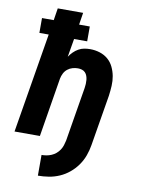

<svg xmlns="http://www.w3.org/2000/svg" viewBox="-102 -803 804 1096"><g transform="rotate(10 300.0 -255.0)"><path d="M196 225V105Q210 105 224.5 102.5Q239 100 253 94Q267 88 279 78Q291 68 299.5 55Q308 42 312.5 28Q317 14 320 0Q333 -79 346 -157.5Q359 -236 372 -314Q374 -326 374.5 -338Q375 -350 374 -361.5Q373 -373 369 -384Q365 -395 357.5 -403Q350 -411 338.5 -414.5Q327 -418 315 -418Q300 -418 284 -413.5Q268 -409 255 -398.5Q242 -388 234.5 -373Q227 -358 224 -342L168 0H21L117 -579H63V-665H131L142 -735H289L278 -665H340V-579H264L246 -473Q256 -488 269 -501Q282 -514 298 -523Q314 -532 331 -535Q348 -538 365 -538Q394 -538 421 -529.5Q448 -521 468.5 -503.5Q489 -486 501 -461Q513 -436 518 -409Q523 -382 521.5 -353Q520 -324 516 -295L467 0Q462 31 451 61.5Q440 92 421 119Q402 146 376 167.5Q350 189 320 202Q290 215 258.5 220Q227 225 196 225Z"/></g></svg>

Font: Iosevka Curly HvExObl
Style: Regular
Weight: 900
Width: 7
Italic angle: -9°
Monospace: yes
Designer: Belleve Invis
Foundry: Belleve Invis
Version: Version 11.1.0; ttfautohint (v1.8.3)